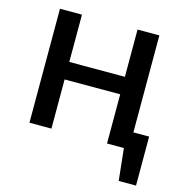

<svg xmlns="http://www.w3.org/2000/svg" viewBox="-120 -772 1044 1071"><g transform="rotate(15 402.0 -236.5)"><path d="M615 0V-98H760L699 0ZM660 185 630 -98H760V185ZM543 0V-658H669V0ZM95 0V-658H222V0ZM134 -284V-385H630V-284Z"/></g></svg>

Font: Ysabeau Office
Style: Bold
Weight: 700
Designer: Christian Thalmann (Catharsis Fonts)
Version: Version 2.001;gftools[0.9.30]; featfreeze: tnum,lnum,ss02